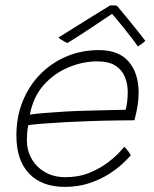

<svg xmlns="http://www.w3.org/2000/svg" viewBox="-20 -726 586 732"><path d="M478 -133Q468.5 -122 447.5 -102.2Q426.5 -82.5 394.8 -62.2Q363 -42 320.8 -27.8Q278.5 -13.5 226.5 -13.5Q140 -13.5 91.2 -64Q42.5 -114.5 42.5 -209.5Q42.5 -281 66.8 -340.5Q91 -400 134 -443.5Q177 -487 234 -511Q291 -535 357 -535Q433 -535 470.8 -490.8Q508.5 -446.5 508.5 -373Q508.5 -348 504.5 -322.8Q500.5 -297.5 492.5 -267.5Q489 -267.5 471.8 -267.2Q454.5 -267 428.5 -266.8Q402.5 -266.5 372.8 -265.8Q343 -265 314.5 -264Q278.5 -263 233.5 -260.5Q188.5 -258 148.5 -255Q108.5 -252 88 -249Q82.5 -225.5 82.5 -190.5Q82.5 -152.5 100.5 -120.8Q118.5 -89 151.5 -69.8Q184.5 -50.5 229.5 -50.5Q280 -50.5 320.5 -67Q361 -83.5 390.2 -105.8Q419.5 -128 435.8 -146Q452 -164 454 -166.5Q456.5 -164 460.2 -159.8Q464 -155.5 468 -150.5Q472 -145.5 474.8 -141Q477.5 -136.5 478 -133ZM94 -289Q111 -292 146.8 -295Q182.5 -298 230 -300.8Q277.5 -303.5 329 -304.5Q359.5 -305.5 388.2 -306Q417 -306.5 436.8 -307Q456.5 -307.5 459 -307.5Q463 -321 465 -339.5Q467 -358 467 -375.5Q467 -405 456.5 -431.8Q446 -458.5 420.8 -475.2Q395.5 -492 351 -492Q296.5 -492 241.8 -469.5Q187 -447 146.8 -402Q106.5 -357 94 -289ZM425.5 -704.5Q441.5 -686 460.8 -662.2Q480 -638.5 499.5 -614.5Q519 -590.5 534 -570.5Q527.5 -563.5 520.2 -558.5Q513 -553.5 505.5 -549Q497 -562 481.5 -582Q466 -602 449.5 -622.5Q433 -643 420.2 -658.2Q407.5 -673.5 404.5 -676.5H412Q407.5 -673.5 386 -659Q364.5 -644.5 335.5 -625.2Q306.5 -606 279.5 -588.5Q252.5 -571 236.5 -562Q234 -563.5 226.5 -567.2Q219 -571 212 -575.5Q205 -580 202.5 -582.5Q227.5 -598.5 258 -617.5Q288.5 -636.5 318 -654.8Q347.5 -673 369.8 -686.8Q392 -700.5 400.5 -705.5Q404 -705.5 408.2 -705.5Q412.5 -705.5 417 -705.2Q421.5 -705 425.5 -704.5Z"/></svg>

Font: Grandstander Thin Thin
Style: Italic
Weight: 250
Italic angle: -15°
Version: Version 1.200